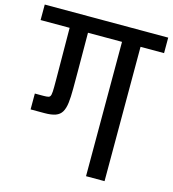

<svg xmlns="http://www.w3.org/2000/svg" viewBox="-158 -941 936 1041"><g transform="rotate(15 310.5 -420.5)"><path d="M129 -465 127 -754H-36V-841H657V-754H525V0H421V-754H230L231 -536V-440Q231 -392 227 -360Q223 -328 211.5 -308.5Q200 -289 177 -280.5Q154 -272 115 -272H37V-361H84Q104 -361 113.5 -363.5Q123 -366 126 -379Q129 -392 129 -422Z"/></g></svg>

Font: Matangi SemiBold
Style: Regular
Weight: 600
Designer: Prashant Pant
Foundry: The Graphic Ant
Version: Version 3.002